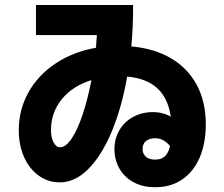

<svg xmlns="http://www.w3.org/2000/svg" viewBox="-20 -738 904 774"><path d="M441.4 -136.7Q441.4 -179.2 461.4 -213.4Q481.4 -247.6 517.1 -266.8Q552.7 -286.1 597.7 -286.1Q636.2 -286.1 668.5 -267.6Q657.7 -342.3 614 -382.3Q570.3 -422.4 492.7 -429.2Q470.7 -303.7 430.2 -207Q389.6 -110.4 335.9 -56.6Q282.2 -2.9 222.7 -2.9Q174.8 -2.4 136.7 -29.5Q98.6 -56.6 77.1 -104.7Q55.7 -152.8 55.7 -212.9Q55.7 -296.4 95 -366.2Q134.3 -436 204.8 -482.7Q275.4 -529.3 366.7 -545.4L370.6 -596.7H125V-717.8H516.6V-709Q516.6 -627 509.3 -550.8Q603 -542.5 670.4 -502.4Q737.8 -462.4 773.7 -394.8Q809.6 -327.1 809.6 -237.3Q809.6 -159.7 784.7 -102.3Q759.8 -44.9 713.6 -13.9Q667.5 17.1 605.5 16.6Q557.6 17.1 520.3 -2.4Q482.9 -22 462.2 -57.1Q441.4 -92.3 441.4 -136.7ZM222.7 -144.5Q245.6 -144.5 269.3 -180.2Q293 -215.8 313.5 -277.3Q334 -338.9 348.6 -415Q272.9 -391.6 229.2 -338.1Q185.5 -284.7 185.5 -212.9Q185.5 -184.1 196 -164.1Q206.5 -144 222.7 -144.5ZM605.5 -94.7Q629.4 -94.2 644.3 -107.7Q659.2 -121.1 665.5 -149.4Q651.9 -165.5 637.2 -173.1Q622.6 -180.7 605.5 -180.7Q582 -180.7 568.4 -169.4Q554.7 -158.2 554.7 -137.7Q554.7 -117.7 568.4 -106Q582 -94.2 605.5 -94.7Z"/></svg>

Font: Pretendard GOV ExtraBold
Style: Regular
Weight: 800
Designer: Base glyphs from Inter by Rasmus Andersson; Hangeul glyphs from Noto Sans CJK(Source Han Sans) by Jang Soo-young and Kan
Foundry: Kil Hyung-jin
Version: Version 1.309